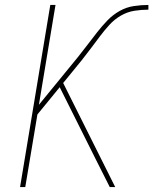

<svg xmlns="http://www.w3.org/2000/svg" viewBox="-20 -755 640 775"><path d="M61 0 183 -735H204L137 -332L294 -524Q314 -549 333 -574Q352 -599 371.5 -624Q391 -649 413 -672Q435 -695 462.5 -710.5Q490 -726 520 -730.5Q550 -735 579 -735V-716Q551 -716 522.5 -711.5Q494 -707 468 -692Q442 -677 421.5 -654.5Q401 -632 383 -608Q365 -584 347 -560Q329 -536 310 -512L235 -420L445 0H423L365 -115L221 -403L131 -293L82 0Z"/></svg>

Font: Iosevka SS04 Thin Extended
Style: Italic
Weight: 100
Width: 7
Italic angle: -9°
Monospace: yes
Designer: Belleve Invis
Foundry: Belleve Invis
Version: Version 19.0.0; ttfautohint (v1.8.4)